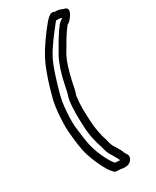

<svg xmlns="http://www.w3.org/2000/svg" viewBox="-257 -884 944 1165"><g transform="rotate(-30 215.0 -301.0)"><path d="M62 -281C58 -233 55 -186 58 -143C64 -80 69 -18 86 34C100 79 123 129 143 164C152 180 171 201 174 204C177 208 183 211 189 211C202 212 211 213 226 214L236 216H255C281 216 306 192 303 166C300 155 296 152 289 140C282 120 273 106 260 83C260 82 259 82 258 81C245 63 240 47 234 21V20C218 -27 208 -76 205 -135C203 -177 201 -209 203 -254L204 -269C204 -272 206 -278 206 -285L207 -299C208 -308 210 -316 213 -323C213 -324 214 -324 214 -325L220 -348V-349C226 -381 234 -415 242 -446C260 -512 272 -543 303 -592L304 -593C330 -639 350 -671 372 -699C375 -703 378 -706 379 -708C382 -709 388 -712 391 -715C401 -722 465 -793 404 -802L381 -811C380 -811 378 -812 376 -812C370 -813 361 -814 349 -814C342 -818 332 -821 320 -815C300 -804 285 -784 264 -758C239 -727 189 -659 161 -605C134 -555 113 -493 94 -430C83 -390 73 -360 66 -314ZM112 -283 116 -314C123 -356 132 -382 143 -422C161 -483 180 -543 204 -587C229 -635 280 -701 303 -730C315 -745 324 -758 331 -765C334 -764 336 -764 339 -764C343 -764 352 -764 360 -763L370 -759C369 -757 366 -756 366 -756C350 -747 338 -734 333 -726C309 -695 287 -659 261 -613C228 -560 211 -520 193 -452C185 -420 177 -385 171 -353L165 -332C160 -319 159 -311 157 -299L155 -278C155 -276 155 -273 154 -268V-266L153 -250C151 -203 152 -167 154 -125C156 -62 170 -7 186 40C192 66 198 88 215 112C229 137 238 150 243 164C243 164 243 165 243 165C243 165 240 164 240 164H238C228 163 218 163 209 162C201 153 192 142 189 136C169 104 147 57 135 14C121 -30 115 -92 108 -153C105 -191 108 -238 112 -283Z"/></g></svg>

Font: Hussar Pisanka
Style: OutKur
Weight: 400
Designer: Robert Jablonski
Foundry: Cannot Into Space Fonts
Version: Version 1.070